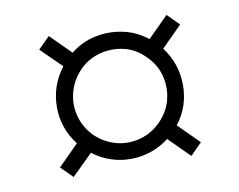

<svg xmlns="http://www.w3.org/2000/svg" viewBox="-56 -595 711 570"><g transform="rotate(-10 300.0 -310.0)"><path d="M123 -97 88 -132 150 -194Q110 -245 110 -309.5Q110 -374 150 -426L88 -487L123 -522L184 -461Q218 -488 259 -496.5Q300 -505 341 -496.5Q382 -488 416 -461L478 -523L513 -488L451 -426Q490 -374 490 -309.5Q490 -245 451 -195L513 -133L478 -98L416 -160Q382 -134 341.5 -125Q301 -116 260.5 -124.5Q220 -133 186 -159ZM201 -211Q229 -184 264.5 -174.5Q300 -165 336 -174.5Q372 -184 399 -211Q427 -239 436 -274.5Q445 -310 436 -346Q427 -382 399 -409Q372 -437 336.5 -445.5Q301 -454 265 -445Q229 -436 202 -409Q175 -381 165.5 -345.5Q156 -310 165 -274.5Q174 -239 201 -211Z"/></g></svg>

Font: Wittgenstein SemiBold
Style: Regular
Weight: 600
Designer: Jörg Drees
Foundry: Jörg Drees
Version: Version 1.500